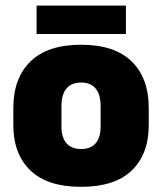

<svg xmlns="http://www.w3.org/2000/svg" viewBox="-20 -672 596 706"><path d="M278 15Q154.5 15 91.8 -45.2Q29 -105.5 29 -212.5V-275Q29 -384.5 92 -446Q155 -507.5 278 -507.5Q401.5 -507.5 464.2 -446Q527 -384.5 527 -275V-212.5Q527 -105.5 464.5 -45.2Q402 15 278 15ZM278 -124Q313.5 -124 331.8 -145.2Q350 -166.5 350 -206V-282Q350 -324.5 331.8 -346.5Q313.5 -368.5 278 -368.5Q243 -368.5 224.5 -346.5Q206 -324.5 206 -282V-206Q206 -166.5 224.5 -145.2Q243 -124 278 -124ZM114.5 -547V-651.5H443V-547Z"/></svg>

Font: Anek Latin ExtraBold
Style: Regular
Weight: 800
Designer: Yesha Goshar
Foundry: Ek Type
Version: Version 1.003